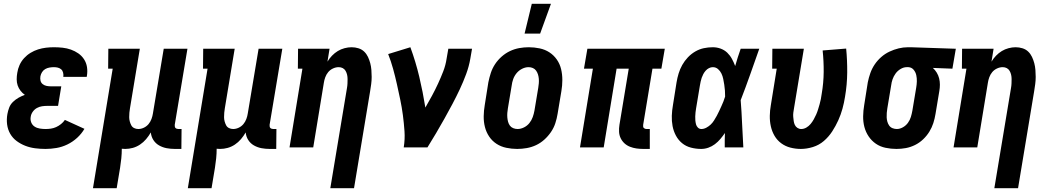

<svg xmlns="http://www.w3.org/2000/svg" viewBox="-20 -777 5540 1012"><path d="M220 8Q192 8 165 4.5Q138 1 113.5 -8.5Q89 -18 68 -33.5Q47 -49 34 -71.5Q21 -94 17.5 -121Q14 -148 19 -176Q22 -193 28.5 -210Q35 -227 48.5 -240Q62 -253 78 -262Q94 -271 111 -277Q98 -286 88 -299Q78 -312 73 -327Q68 -342 68 -359Q68 -376 71 -393Q74 -414 83 -434Q92 -454 107 -470.5Q122 -487 141 -498.5Q160 -510 180.5 -516.5Q201 -523 222 -525.5Q243 -528 264 -528Q287 -528 310 -525.5Q333 -523 354 -515.5Q375 -508 393 -495.5Q411 -483 423 -464.5Q435 -446 438.5 -423.5Q442 -401 438 -377L437 -372H313L314 -374Q315 -384 312.5 -394.5Q310 -405 302.5 -411.5Q295 -418 285 -420.5Q275 -423 264 -423Q253 -423 241 -421Q229 -419 218.5 -413Q208 -407 201.5 -396.5Q195 -386 193 -375Q191 -363 193.5 -352Q196 -341 204.5 -334Q213 -327 224 -324.5Q235 -322 247 -322H303L286 -219H230Q216 -219 202 -217Q188 -215 175 -208Q162 -201 153 -188.5Q144 -176 142 -162Q139 -146 144.5 -132Q150 -118 162 -110Q174 -102 189.5 -99.5Q205 -97 220 -97Q234 -97 248 -99Q262 -101 275.5 -107Q289 -113 301.5 -123Q314 -133 322 -145L425 -98Q410 -72 386.5 -50.5Q363 -29 335 -15.5Q307 -2 277.5 3Q248 8 220 8Z M470 215 574 -415H550L551 -520H717L665 -206Q663 -195 662 -183Q661 -171 661 -159.5Q661 -148 664 -137Q667 -126 672 -116.5Q677 -107 687 -102Q697 -97 709 -97Q724 -97 738.5 -104Q753 -111 763 -123Q773 -135 778.5 -150Q784 -165 786 -179L843 -520H968L901 -119Q901 -114 901.5 -110Q902 -106 904.5 -103Q907 -100 911.5 -98.5Q916 -97 920 -97H937L936 8H902Q879 8 858 4Q837 0 818.5 -10.5Q800 -21 788.5 -39Q777 -57 775 -79Q764 -60 750 -43.5Q736 -27 718 -15Q700 -3 680 2.5Q660 8 640 8Q635 8 631 7.5Q627 7 622 7Q622 32 619.5 57Q617 82 613 107L595 215Z M970 215 1074 -415H1050L1051 -520H1217L1165 -206Q1163 -195 1162 -183Q1161 -171 1161 -159.5Q1161 -148 1164 -137Q1167 -126 1172 -116.5Q1177 -107 1187 -102Q1197 -97 1209 -97Q1224 -97 1238.5 -104Q1253 -111 1263 -123Q1273 -135 1278.5 -150Q1284 -165 1286 -179L1343 -520H1468L1401 -119Q1401 -114 1401.5 -110Q1402 -106 1404.5 -103Q1407 -100 1411.5 -98.5Q1416 -97 1420 -97H1437L1436 8H1402Q1379 8 1358 4Q1337 0 1318.5 -10.5Q1300 -21 1288.5 -39Q1277 -57 1275 -79Q1264 -60 1250 -43.5Q1236 -27 1218 -15Q1200 -3 1180 2.5Q1160 8 1140 8Q1135 8 1131 7.5Q1127 7 1122 7Q1122 32 1119.5 57Q1117 82 1113 107L1095 215Z M1721 215 1809 -314Q1811 -325 1811.5 -337Q1812 -349 1812 -360.5Q1812 -372 1809.5 -383Q1807 -394 1801.5 -403.5Q1796 -413 1786.5 -418Q1777 -423 1765 -423Q1750 -423 1735 -416Q1720 -409 1710 -397Q1700 -385 1694.5 -370Q1689 -355 1687 -341L1631 0H1506L1574 -415H1550L1551 -520H1717L1706 -452Q1716 -469 1730 -483.5Q1744 -498 1760.5 -508Q1777 -518 1796 -523Q1815 -528 1833 -528Q1852 -528 1869.5 -522.5Q1887 -517 1899.5 -505Q1912 -493 1919.5 -477Q1927 -461 1931.5 -444Q1936 -427 1937.5 -408.5Q1939 -390 1939 -371.5Q1939 -353 1936.5 -334Q1934 -315 1931 -297L1846 215Z M2108 0Q2115 -43 2112 -86Q2109 -129 2103.5 -170.5Q2098 -212 2089.5 -252.5Q2081 -293 2072 -333.5Q2063 -374 2052 -414Q2041 -454 2026 -492L2143 -528Q2171 -452 2190 -372Q2209 -292 2222 -210Q2240 -241 2257 -272.5Q2274 -304 2289 -336.5Q2304 -369 2316.5 -401.5Q2329 -434 2334 -468L2343 -520H2468L2459 -468Q2452 -427 2437 -386.5Q2422 -346 2403.5 -306.5Q2385 -267 2364.5 -228.5Q2344 -190 2322.5 -151.5Q2301 -113 2278.5 -75Q2256 -37 2233 0Z M2706 8Q2677 8 2648.5 2Q2620 -4 2597 -19Q2574 -34 2558.5 -57Q2543 -80 2536 -107.5Q2529 -135 2529.5 -164.5Q2530 -194 2535 -223L2554 -343Q2559 -368 2567 -392.5Q2575 -417 2589.5 -439Q2604 -461 2624.5 -479Q2645 -497 2668.5 -508Q2692 -519 2717 -523.5Q2742 -528 2767 -528Q2796 -528 2824.5 -522Q2853 -516 2876 -501Q2899 -486 2915 -463Q2931 -440 2937.5 -412.5Q2944 -385 2944 -355.5Q2944 -326 2939 -297L2919 -177Q2915 -152 2907 -127.5Q2899 -103 2884 -81Q2869 -59 2849 -41Q2829 -23 2805.5 -12Q2782 -1 2756.5 3.5Q2731 8 2706 8ZM2708 -97Q2725 -97 2742 -105.5Q2759 -114 2770.5 -128.5Q2782 -143 2788 -160Q2794 -177 2797 -194L2817 -314Q2819 -326 2820 -338Q2821 -350 2820 -362Q2819 -374 2815.5 -385Q2812 -396 2805.5 -405Q2799 -414 2788.5 -418.5Q2778 -423 2766 -423Q2749 -423 2732 -414.5Q2715 -406 2703 -391.5Q2691 -377 2685 -360Q2679 -343 2677 -326L2657 -206Q2655 -194 2654 -182Q2653 -170 2654 -158Q2655 -146 2658 -135Q2661 -124 2667.5 -115Q2674 -106 2685 -101.5Q2696 -97 2708 -97ZM2745 -600 2783 -757H2884L2827 -600Z M3371 8Q3352 8 3334.5 5.5Q3317 3 3300.5 -3.5Q3284 -10 3271.5 -21.5Q3259 -33 3251.5 -48.5Q3244 -64 3243 -82Q3242 -100 3245 -119L3294 -415H3230L3162 0H3037L3105 -415H3058L3076 -520H3484L3466 -415H3419L3370 -119Q3370 -114 3370 -110Q3370 -106 3373 -103Q3376 -100 3380 -98.5Q3384 -97 3389 -97H3405V8Z M3676 8Q3648 8 3621.5 1Q3595 -6 3575 -22.5Q3555 -39 3542.5 -62.5Q3530 -86 3525 -112.5Q3520 -139 3521 -167Q3522 -195 3527 -223L3546 -343Q3550 -367 3557 -390Q3564 -413 3576 -434.5Q3588 -456 3605.5 -474.5Q3623 -493 3644.5 -505.5Q3666 -518 3689.5 -523Q3713 -528 3737 -528Q3759 -528 3779 -520.5Q3799 -513 3813.5 -499Q3828 -485 3838 -466.5Q3848 -448 3855 -429Q3861 -451 3868.5 -474Q3876 -497 3884 -520H3982Q3958 -452 3934 -384Q3910 -316 3884 -249Q3889 -187 3891.5 -124.5Q3894 -62 3898 0H3800Q3800 -19 3800 -38Q3800 -57 3801 -76Q3790 -60 3777 -44.5Q3764 -29 3748 -17Q3732 -5 3713.5 1.5Q3695 8 3676 8ZM3677 -97Q3690 -97 3703 -104Q3716 -111 3726 -120.5Q3736 -130 3743.5 -142Q3751 -154 3758 -166.5Q3765 -179 3770.5 -191.5Q3776 -204 3782 -216.5Q3788 -229 3793 -242Q3798 -255 3802 -268Q3802 -284 3801 -299.5Q3800 -315 3797.5 -330.5Q3795 -346 3792 -361Q3789 -376 3782.5 -389.5Q3776 -403 3764.5 -413Q3753 -423 3737 -423Q3727 -423 3717 -418Q3707 -413 3699.5 -404.5Q3692 -396 3687 -386.5Q3682 -377 3678.5 -367Q3675 -357 3673 -347Q3671 -337 3669 -326L3649 -206Q3647 -196 3646 -185Q3645 -174 3644.5 -163.5Q3644 -153 3645 -142.5Q3646 -132 3648.5 -122Q3651 -112 3658.5 -104.5Q3666 -97 3677 -97Z M4201 8Q4173 8 4146 1Q4119 -6 4097.5 -22Q4076 -38 4062.5 -61Q4049 -84 4043 -111Q4037 -138 4037.5 -166.5Q4038 -195 4043 -223L4074 -415H4050L4051 -520H4217L4165 -206Q4163 -195 4161.5 -183.5Q4160 -172 4161 -161Q4162 -150 4163.5 -139Q4165 -128 4169.5 -118.5Q4174 -109 4183 -103Q4192 -97 4203 -97Q4217 -97 4230 -104.5Q4243 -112 4252.5 -123.5Q4262 -135 4269 -147.5Q4276 -160 4282 -173.5Q4288 -187 4292 -200.5Q4296 -214 4300 -227.5Q4304 -241 4306.5 -254.5Q4309 -268 4311 -282Q4321 -340 4321.5 -397.5Q4322 -455 4316 -511L4440 -521Q4446 -459 4445.5 -395Q4445 -331 4434 -267Q4429 -235 4420.5 -204Q4412 -173 4398.5 -143Q4385 -113 4366.5 -84.5Q4348 -56 4322.5 -34Q4297 -12 4264.5 -2Q4232 8 4201 8Z M4705 8Q4676 8 4647.5 2Q4619 -4 4596.5 -19.5Q4574 -35 4558.5 -58Q4543 -81 4536 -108Q4529 -135 4529.5 -164.5Q4530 -194 4535 -223L4554 -343Q4559 -368 4567.5 -392Q4576 -416 4590.5 -437.5Q4605 -459 4625 -476.5Q4645 -494 4668.5 -505Q4692 -516 4716.5 -522Q4741 -528 4766 -528H4781L5018 -520L5000 -415L4897 -419Q4909 -408 4917.5 -394Q4926 -380 4930 -364Q4934 -348 4934 -331Q4934 -314 4931 -297L4911 -177Q4907 -152 4899.5 -128.5Q4892 -105 4878.5 -83Q4865 -61 4845.5 -42.5Q4826 -24 4802.5 -12.5Q4779 -1 4754.5 3.5Q4730 8 4705 8ZM4707 -97Q4723 -97 4739 -106Q4755 -115 4765.5 -129.5Q4776 -144 4781 -160.5Q4786 -177 4789 -194L4809 -314Q4812 -331 4812.5 -348Q4813 -365 4809.5 -381Q4806 -397 4795.5 -409.5Q4785 -422 4768 -423H4759Q4743 -423 4727 -413.5Q4711 -404 4700.5 -389.5Q4690 -375 4684.5 -359Q4679 -343 4677 -326L4657 -206Q4655 -194 4654 -182Q4653 -170 4653.5 -158.5Q4654 -147 4657 -136Q4660 -125 4666.5 -115.5Q4673 -106 4684 -101.5Q4695 -97 4707 -97Z M5221 215 5309 -314Q5311 -325 5311.5 -337Q5312 -349 5312 -360.5Q5312 -372 5309.5 -383Q5307 -394 5301.5 -403.5Q5296 -413 5286.5 -418Q5277 -423 5265 -423Q5250 -423 5235 -416Q5220 -409 5210 -397Q5200 -385 5194.5 -370Q5189 -355 5187 -341L5131 0H5006L5074 -415H5050L5051 -520H5217L5206 -452Q5216 -469 5230 -483.5Q5244 -498 5260.5 -508Q5277 -518 5296 -523Q5315 -528 5333 -528Q5352 -528 5369.5 -522.5Q5387 -517 5399.5 -505Q5412 -493 5419.5 -477Q5427 -461 5431.5 -444Q5436 -427 5437.5 -408.5Q5439 -390 5439 -371.5Q5439 -353 5436.5 -334Q5434 -315 5431 -297L5346 215Z"/></svg>

Font: Iosevka Curly Slab Extrabold
Style: Italic
Weight: 800
Italic angle: -9°
Monospace: yes
Designer: Belleve Invis
Foundry: Belleve Invis
Version: Version 22.1.2; ttfautohint (v1.8.4)